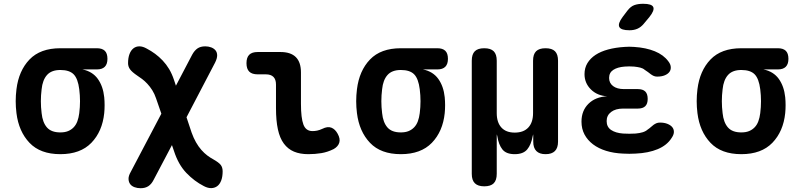

<svg xmlns="http://www.w3.org/2000/svg" viewBox="-20 -805 4240 1015"><path d="M492 -438H416Q469 -427 497 -388Q525 -349 531 -291Q533 -270 533 -249Q533 -228 531 -207Q521 -110 463 -50Q405 10 299 10Q193 10 136 -50Q79 -110 67 -207Q63 -239 63 -270Q63 -301 67 -333Q79 -431 136 -490.5Q193 -550 299 -550H492Q520 -550 534 -536.5Q548 -523 548 -494Q548 -466 534 -452Q520 -438 492 -438ZM299 -105Q323 -105 340 -112Q357 -119 369.5 -132Q382 -145 389 -164Q396 -183 399 -207Q403 -239 403 -270Q403 -301 399 -333Q392 -389 369.5 -412Q347 -435 299 -435Q252 -435 228.5 -408.5Q205 -382 200 -333Q196 -301 196 -270Q196 -239 200 -207Q205 -158 228 -131.5Q251 -105 299 -105Z M1117 -474 966 -185 993 -104Q1003 -76 1016 -53Q1029 -30 1044.5 -12.5Q1060 5 1076 17Q1092 29 1107 37Q1137 54 1147 67Q1157 80 1157 101Q1157 129 1149.5 149Q1142 169 1128.5 179Q1115 189 1097 189.5Q1079 190 1058 179Q1007 153 965 109Q923 65 900 -6L889 -38L792 146Q781 168 764.5 179Q748 190 723 190Q706 190 691 184.5Q676 179 668 168Q660 157 659.5 141Q659 125 671 104L833 -204L805 -285Q797 -309 785 -328Q773 -347 759 -362Q745 -377 731 -387.5Q717 -398 706 -405Q678 -424 667.5 -438.5Q657 -453 657 -471Q657 -499 664.5 -519Q672 -539 685.5 -549.5Q699 -560 717 -560Q735 -560 756 -548Q779 -536 800 -520.5Q821 -505 840 -485Q859 -465 874 -440Q889 -415 900 -382L910 -352L996 -516Q1008 -538 1024 -549Q1040 -560 1065 -560Q1082 -560 1096.5 -554.5Q1111 -549 1119.5 -538.5Q1128 -528 1128 -512Q1128 -496 1117 -474Z M1571 -256Q1571 -181 1584 -146.5Q1597 -112 1632 -112Q1644 -112 1656.5 -114.5Q1669 -117 1684 -124Q1712 -138 1732 -130Q1752 -122 1765 -98Q1780 -71 1773.5 -50.5Q1767 -30 1744 -17Q1712 -1 1679 4.5Q1646 10 1610 10Q1566 10 1534 -3.5Q1502 -17 1480.5 -46Q1459 -75 1449 -121.5Q1439 -168 1439 -233V-358Q1439 -385 1425.5 -398.5Q1412 -412 1385 -412H1342Q1312 -412 1297.5 -426.5Q1283 -441 1283 -471Q1283 -501 1297.5 -515.5Q1312 -530 1342 -530H1463Q1517 -530 1544 -503Q1571 -476 1571 -422Z M2292 -438H2216Q2269 -427 2297 -388Q2325 -349 2331 -291Q2333 -270 2333 -249Q2333 -228 2331 -207Q2321 -110 2263 -50Q2205 10 2099 10Q1993 10 1936 -50Q1879 -110 1867 -207Q1863 -239 1863 -270Q1863 -301 1867 -333Q1879 -431 1936 -490.5Q1993 -550 2099 -550H2292Q2320 -550 2334 -536.5Q2348 -523 2348 -494Q2348 -466 2334 -452Q2320 -438 2292 -438ZM2099 -105Q2123 -105 2140 -112Q2157 -119 2169.5 -132Q2182 -145 2189 -164Q2196 -183 2199 -207Q2203 -239 2203 -270Q2203 -301 2199 -333Q2192 -389 2169.5 -412Q2147 -435 2099 -435Q2052 -435 2028.5 -408.5Q2005 -382 2000 -333Q1996 -301 1996 -270Q1996 -239 2000 -207Q2005 -158 2028 -131.5Q2051 -105 2099 -105Z M2540 180Q2507 180 2490.5 164Q2474 148 2474 114V-484Q2474 -518 2490 -534Q2506 -550 2540 -550Q2574 -550 2590 -534Q2606 -518 2606 -484V-207Q2606 -158 2630.5 -131Q2655 -104 2701 -104Q2748 -104 2773 -131Q2798 -158 2798 -207V-484Q2798 -518 2814 -534Q2830 -550 2864 -550Q2898 -550 2914 -534Q2930 -518 2930 -484V-56Q2930 -23 2913.5 -6.5Q2897 10 2864 10Q2832 10 2815.5 -6.5Q2799 -23 2799 -56V-85Q2799 -95 2798.5 -95Q2798 -95 2796 -85Q2788 -40 2767 -15Q2746 10 2701 10Q2656 10 2636 -15Q2616 -40 2609 -85Q2607 -95 2606.5 -95Q2606 -95 2606 -85V114Q2606 148 2590 164Q2574 180 2540 180Z M3513 -481Q3525 -466 3526 -451Q3527 -436 3519 -425Q3511 -414 3494.5 -407Q3478 -400 3454 -400Q3444 -400 3436 -403.5Q3428 -407 3420.5 -412.5Q3413 -418 3405.5 -424Q3398 -430 3388 -436Q3379 -444 3365 -447.5Q3351 -451 3332 -453Q3319 -454 3306.5 -454Q3294 -454 3282 -453Q3244 -450 3222 -435.5Q3200 -421 3200 -393Q3200 -366 3221 -350Q3242 -334 3279 -334H3352Q3378 -334 3391 -321.5Q3404 -309 3404 -282Q3404 -256 3391 -243.5Q3378 -231 3352 -231H3274Q3234 -231 3210.5 -213Q3187 -195 3187 -165Q3187 -134 3210.5 -118Q3234 -102 3274 -99Q3290 -98 3307 -98Q3324 -98 3340 -99Q3362 -101 3378 -106Q3394 -111 3405 -121Q3413 -126 3420.5 -133Q3428 -140 3435 -145Q3442 -150 3450 -153.5Q3458 -157 3469 -157Q3492 -157 3509 -150Q3526 -143 3534.5 -132Q3543 -121 3542.5 -106.5Q3542 -92 3530 -75Q3506 -37 3457 -16.5Q3408 4 3340 7Q3324 8 3307 8Q3290 8 3274 7Q3225 5 3184.5 -7.5Q3144 -20 3115 -42Q3086 -64 3070 -94Q3054 -124 3054 -162Q3054 -220 3091 -256.5Q3128 -293 3190 -296Q3137 -299 3103.5 -332.5Q3070 -366 3070 -413Q3070 -446 3085.5 -471.5Q3101 -497 3128.5 -515Q3156 -533 3195 -543.5Q3234 -554 3282 -557Q3294 -558 3306.5 -558Q3319 -558 3332 -557Q3395 -553 3441.5 -534Q3488 -515 3513 -481ZM3383 -679Q3368 -661 3349.5 -653Q3331 -645 3308 -645Q3263 -645 3254 -662.5Q3245 -680 3272 -716L3297 -749Q3314 -771 3333.5 -778Q3353 -785 3380 -785Q3426 -785 3433.5 -767.5Q3441 -750 3413 -715Z M4092 -438H4016Q4069 -427 4097 -388Q4125 -349 4131 -291Q4133 -270 4133 -249Q4133 -228 4131 -207Q4121 -110 4063 -50Q4005 10 3899 10Q3793 10 3736 -50Q3679 -110 3667 -207Q3663 -239 3663 -270Q3663 -301 3667 -333Q3679 -431 3736 -490.5Q3793 -550 3899 -550H4092Q4120 -550 4134 -536.5Q4148 -523 4148 -494Q4148 -466 4134 -452Q4120 -438 4092 -438ZM3899 -105Q3923 -105 3940 -112Q3957 -119 3969.5 -132Q3982 -145 3989 -164Q3996 -183 3999 -207Q4003 -239 4003 -270Q4003 -301 3999 -333Q3992 -389 3969.5 -412Q3947 -435 3899 -435Q3852 -435 3828.5 -408.5Q3805 -382 3800 -333Q3796 -301 3796 -270Q3796 -239 3800 -207Q3805 -158 3828 -131.5Q3851 -105 3899 -105Z"/></svg>

Font: Maple Mono Normal NL
Style: Bold
Weight: 700
Monospace: yes
Designer: subframe7536
Version: Version 7.000